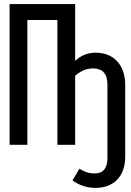

<svg xmlns="http://www.w3.org/2000/svg" viewBox="-20 -709 640 940"><path d="M449 -451C406 -451 375 -436 348 -411V-689H27V0H114V-611H261V0H348V-338C377 -363 404 -374 436 -374C480 -374 506 -350 506 -295V65C506 116 484 140 444 140C410 140 393 131 369 117L335 174C359 192 396 211 448 211C531 211 593 160 593 58V-294C593 -389 538 -451 449 -451Z"/></svg>

Font: FiraMono Nerd Font
Style: Regular
Weight: 400
Designer: Carrois Corporate & Edenspiekermann AG
Foundry: Carrois Corporate GbR & Edenspiekermann AG
Version: Version 003.206;Nerd Fonts 3.3.0